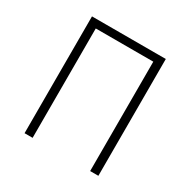

<svg xmlns="http://www.w3.org/2000/svg" viewBox="-164 -896 1043 1052"><g transform="rotate(30 357.5 -369.5)"><path d="M591 -739H124V0H175V-692H539V0H591Z"/></g></svg>

Font: Glow Sans SC Normal Light
Style: Regular
Weight: 300
Designer: Ryoko NISHIZUKA (kana, bopomofo & ideographs); Paul D. Hunt (Latin, Greek & Cyrillic); Sandoll Communications, Soo-young
Version: Version 0.93